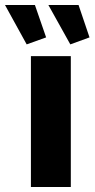

<svg xmlns="http://www.w3.org/2000/svg" viewBox="-69 -750 379 770"><path d="M213 -572 290 -600 246 -730H125ZM38 -572 116 -600 71 -730H-49ZM215 0V-525H55V0Z"/></svg>

Font: Raleway
Style: ExtraBold
Weight: 800
Designer: Matt McInerney, Pablo Impallari, Rodrigo Fuenzalida
Foundry: Matt McInerney, Pablo Impallari, Rodrigo Fuenzalida
Version: Version 3.000